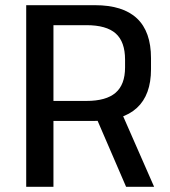

<svg xmlns="http://www.w3.org/2000/svg" viewBox="-20 -720 654 740"><path d="M81 -700H346Q454 -700 508 -649Q562 -598 562 -496V-453Q562 -354 507.5 -304Q453 -254 346 -254H181V-331H313Q389 -331 425.5 -362.5Q462 -394 462 -460V-490Q462 -559 426 -591Q390 -623 313 -623H162L186 -652V0H81ZM346 -278H452L574 0H466Z"/></svg>

Font: Pathway Extreme 8pt Thin 12pt Medium
Style: Regular
Weight: 500
Version: Version 1.001;gftools[0.9.26]